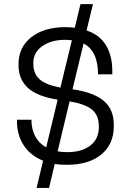

<svg xmlns="http://www.w3.org/2000/svg" viewBox="-20 -860 640 940"><path d="M435.1 -839.8 403.8 -710.9Q467.3 -689.9 498.5 -638.9Q529.8 -587.9 529.8 -512.2V-496.1H460Q460 -610.4 389.2 -647L335 -422.9Q439 -407.7 488 -366.2Q537.1 -324.7 537.1 -249V-241.2Q537.1 -154.3 476.1 -103.8Q415 -53.2 308.1 -53.2Q272 -53.2 248 -57.1L220.2 60.1H159.2L190.9 -73.2Q128.4 -98.6 95.7 -149.2Q63 -199.7 63 -267.1V-273.9H133.8Q133.8 -227.1 152.6 -192.4Q171.4 -157.7 206.1 -138.2L262.2 -372.1Q161.1 -388.2 116 -430.2Q70.8 -472.2 70.8 -540V-546.9Q70.8 -629.4 133.8 -678.2Q196.8 -727.1 299.8 -727.1Q325.2 -727.1 346.2 -724.1L374 -839.8ZM310.1 -115.2Q380.4 -115.2 422.1 -147.5Q463.9 -179.7 463.9 -236.8V-242.2Q463.9 -296.4 429.9 -323.7Q396 -351.1 320.8 -363.8L262.2 -119.1Q281.2 -115.2 307.1 -115.2ZM143.1 -546.9Q143.1 -500 173.6 -472.2Q204.1 -444.3 275.9 -431.2L332 -663.1Q312.5 -665 301.8 -665H297.9Q231.4 -665 187.3 -634.3Q143.1 -603.5 143.1 -551.8Z"/></svg>

Font: Cooper Hewitt
Style: Book
Weight: 705
Designer: Village Type and Design LLC
Foundry: Cooper Hewitt Smithsonian Design Museum
Version: 1.000